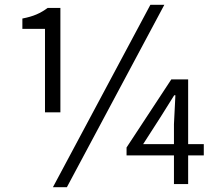

<svg xmlns="http://www.w3.org/2000/svg" viewBox="-20 -765 906 798"><path d="M231 -298V-732H178C148 -710 120 -697 73 -688V-645H167V-298ZM605 -745 200 13H258L663 -745ZM575 -166 647 -278 704 -369H709L703 -249V-166ZM827 -166H762V-435H692L506 -152V-119H703V0H762V-119H827Z"/></svg>

Font: Noto Sans CJK JP DemiLight
Style: Regular
Weight: 350
Designer: Ryoko NISHIZUKA (kana & ideographs); Paul D. Hunt (Latin, Greek & Cyrillic); Wenlong ZHANG (bopomofo); Sandoll Communica
Foundry: Adobe Systems Incorporated
Version: Version 1.004;PS 1.004;hotconv 1.0.82;makeotf.lib2.5.63406